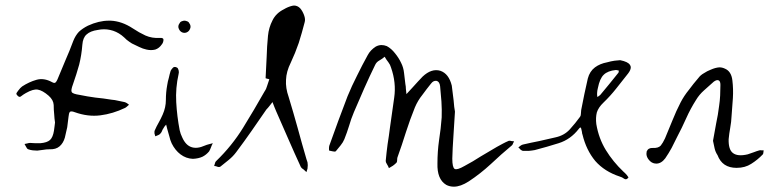

<svg xmlns="http://www.w3.org/2000/svg" viewBox="-20 -663 2841 707"><path d="M159.2 -310.5Q136.7 -330.1 119.1 -333Q102.5 -335.9 75.2 -320.3Q66.4 -315.4 57.6 -308.6Q49.8 -301.8 41 -315.4Q40 -316.4 40 -317.4Q40 -320.3 46.9 -329.1Q54.7 -339.8 61.5 -344.7Q86.9 -361.3 114.3 -369.1Q141.6 -377 171.9 -360.4Q180.7 -355.5 184.6 -359.4Q188.5 -363.3 191.4 -370.1Q206.1 -406.2 220.7 -440.4Q236.3 -475.6 250 -512.7Q257.8 -532.2 270.5 -545.9Q284.2 -558.6 303.7 -568.4Q343.8 -586.9 380.9 -586.9Q384.8 -586.9 387.7 -586.9Q428.7 -585 468.8 -558.6Q492.2 -543 515.6 -532.2Q540 -521.5 568.4 -523.4Q582 -524.4 582 -516.6Q582 -515.6 582 -515.6Q581.1 -505.9 576.2 -500Q566.4 -485.4 551.8 -480.5Q536.1 -476.6 519.5 -480.5Q505.9 -483.4 492.2 -490.2Q478.5 -497.1 465.8 -502.9Q456.1 -508.8 446.3 -516.6Q437.5 -525.4 427.7 -533.2Q408.2 -547.9 385.7 -552.7Q363.3 -557.6 339.8 -552.7Q312.5 -548.8 298.8 -536.1Q285.2 -524.4 283.2 -498Q280.3 -460 271.5 -424.8Q261.7 -389.6 249 -353.5Q240.2 -330.1 244.1 -324.2Q247.1 -317.4 273.4 -313.5Q301.8 -307.6 331.1 -303.7Q361.3 -300.8 390.6 -295.9Q403.3 -294.9 415 -292Q426.8 -290 438.5 -287.1Q442.4 -286.1 447.3 -283.2Q451.2 -280.3 455.1 -277.3Q451.2 -274.4 447.3 -270.5Q444.3 -267.6 440.4 -265.6Q395.5 -244.1 349.6 -238.3Q303.7 -232.4 254.9 -250Q242.2 -254.9 237.3 -251Q233.4 -246.1 232.4 -233.4Q230.5 -213.9 227.5 -194.3Q223.6 -174.8 218.8 -156.2Q212.9 -135.7 199.2 -124Q185.5 -112.3 162.1 -113.3Q150.4 -113.3 139.6 -111.3Q128.9 -109.4 117.2 -108.4Q108.4 -108.4 100.6 -109.4Q91.8 -110.4 84 -113.3Q79.1 -115.2 76.2 -122.1Q73.2 -127.9 70.3 -132.8Q75.2 -133.8 80.1 -134.8Q85.9 -136.7 90.8 -136.7Q100.6 -136.7 109.4 -135.7Q119.1 -135.7 128.9 -135.7Q153.3 -137.7 164.1 -147.5Q174.8 -157.2 178.7 -181.6Q179.7 -189.5 180.7 -196.3Q181.6 -204.1 182.6 -211.9Q181.6 -219.7 180.7 -226.6Q179.7 -233.4 179.7 -240.2Q177.7 -258.8 177.7 -276.4Q176.8 -294.9 159.2 -310.5Z M612.3 -134.8Q606.4 -147.5 603.5 -161.1Q599.6 -175.8 595.7 -188.5Q594.7 -192.4 593.8 -196.3Q592.8 -200.2 591.8 -204.1Q588.9 -200.2 585.9 -197.3Q583 -193.4 581.1 -189.5Q578.1 -185.5 576.2 -179.7Q574.2 -174.8 570.3 -170.9Q567.4 -167 561.5 -165Q556.6 -163.1 551.8 -161.1Q550.8 -166 548.8 -171.9Q548.8 -174.8 548.8 -177.7Q548.8 -180.7 549.8 -182.6Q556.6 -198.2 564.5 -211.9Q572.3 -225.6 579.1 -241.2Q590.8 -267.6 590.8 -294.9Q590.8 -323.2 595.7 -349.6Q597.7 -363.3 601.6 -376Q604.5 -389.6 608.4 -402.3Q611.3 -408.2 617.2 -414.1Q623 -418.9 631.8 -414.1Q635.7 -412.1 637.7 -404.3Q639.6 -396.5 637.7 -390.6Q626 -338.9 628.9 -287.1Q631.8 -234.4 641.6 -183.6Q643.6 -176.8 645.5 -169.9Q648.4 -163.1 651.4 -156.2Q664.1 -127.9 685.5 -121.1Q706.1 -114.3 734.4 -127Q741.2 -129.9 749 -131.8Q755.9 -133.8 763.7 -135.7Q759.8 -128.9 756.8 -120.1Q753.9 -112.3 750 -105.5Q739.3 -92.8 725.6 -85.9Q710.9 -79.1 690.4 -78.1Q665 -79.1 644.5 -94.7Q625 -109.4 612.3 -134.8ZM674.8 -548.8Q671.9 -545.9 668 -543.9Q663.1 -542 659.2 -542Q655.3 -542 650.4 -543.9Q646.5 -545.9 643.6 -548.8Q640.6 -551.8 638.7 -556.6Q636.7 -560.5 636.7 -564.5Q636.7 -569.3 638.7 -573.2Q640.6 -577.1 643.6 -581.1Q646.5 -584 650.4 -585Q655.3 -586.9 659.2 -586.9Q663.1 -586.9 668 -585Q671.9 -584 674.8 -581.1Q677.7 -577.1 679.7 -573.2Q681.6 -569.3 681.6 -564.5Q681.6 -560.5 679.7 -556.6Q677.7 -551.8 674.8 -548.8Z M966.8 -531.2Q969.7 -561.5 983.4 -587.9Q996.1 -614.3 1025.4 -628.9Q1040 -637.7 1055.7 -641.6Q1059.6 -642.6 1062.5 -642.6Q1075.2 -642.6 1085 -632.8Q1093.8 -623 1099.6 -607.4Q1105.5 -591.8 1101.6 -580.1Q1091.8 -542 1080.1 -504.9Q1067.4 -467.8 1050.8 -432.6Q1034.2 -399.4 1033.2 -369.1Q1031.2 -338.9 1043 -305.7Q1060.5 -248 1076.2 -191.4Q1091.8 -133.8 1108.4 -77.1Q1110.4 -71.3 1112.3 -65.4Q1113.3 -59.6 1113.3 -54.7Q1113.3 -48.8 1112.3 -42Q1110.4 -36.1 1108.4 -29.3Q1103.5 -34.2 1097.7 -39.1Q1090.8 -43 1087.9 -47.9Q1064.5 -98.6 1042 -150.4Q1019.5 -202.1 997.1 -252.9Q993.2 -261.7 990.2 -269.5Q987.3 -278.3 983.4 -287.1Q978.5 -280.3 972.7 -273.4Q966.8 -265.6 960.9 -259.8Q933.6 -220.7 906.2 -180.7Q878.9 -141.6 849.6 -102.5Q837.9 -86.9 822.3 -74.2Q807.6 -62.5 792 -49.8Q788.1 -46.9 781.2 -48.8Q774.4 -51.8 768.6 -51.8Q770.5 -56.6 771.5 -61.5Q772.5 -67.4 776.4 -70.3Q834 -126 875 -192.4Q916 -258.8 954.1 -326.2Q960.9 -335.9 963.9 -347.7Q967.8 -360.4 971.7 -371.1Q966.8 -373 963.9 -373Q960 -374 958 -375Q960 -414.1 961.9 -453.1Q962.9 -491.2 966.8 -531.2Z M1645.5 -79.1Q1645.5 -45.9 1654.3 -41Q1663.1 -36.1 1690.4 -51.8Q1721.7 -68.4 1750 -86.9Q1779.3 -104.5 1809.6 -122.1Q1820.3 -127.9 1831.1 -133.8Q1841.8 -139.6 1853.5 -144.5Q1857.4 -145.5 1863.3 -143.6Q1868.2 -142.6 1873 -142.6Q1871.1 -139.6 1869.1 -134.8Q1868.2 -130.9 1865.2 -127.9Q1825.2 -94.7 1787.1 -58.6Q1749 -23.4 1706.1 4.9Q1675.8 24.4 1651.4 24.4Q1635.7 24.4 1623 17.6Q1588.9 -2.9 1590.8 -61.5Q1590.8 -104.5 1596.7 -146.5Q1603.5 -189.5 1606.4 -230.5Q1607.4 -259.8 1605.5 -289.1Q1603.5 -318.4 1600.6 -345.7Q1598.6 -362.3 1587.9 -365.2Q1576.2 -367.2 1567.4 -355.5Q1550.8 -335 1535.2 -313.5Q1518.6 -293 1507.8 -267.6Q1489.3 -221.7 1474.6 -175.8Q1460 -128.9 1443.4 -83Q1442.4 -79.1 1442.4 -73.2Q1442.4 -66.4 1439.5 -63.5Q1433.6 -57.6 1426.8 -52.7Q1419.9 -48.8 1412.1 -43.9Q1409.2 -51.8 1405.3 -57.6Q1400.4 -64.5 1400.4 -71.3Q1403.3 -102.5 1407.2 -131.8Q1412.1 -162.1 1416 -193.4Q1423.8 -249 1431.6 -303.7Q1439.5 -358.4 1419.9 -414.1Q1417 -424.8 1410.2 -433.6Q1402.3 -443.4 1396.5 -454.1Q1387.7 -446.3 1377 -440.4Q1366.2 -434.6 1361.3 -423.8Q1340.8 -381.8 1321.3 -337.9Q1301.8 -293.9 1283.2 -250Q1272.5 -224.6 1265.6 -200.2Q1257.8 -174.8 1248 -150.4Q1243.2 -138.7 1234.4 -127.9Q1225.6 -117.2 1216.8 -106.4Q1213.9 -103.5 1206.1 -105.5Q1198.2 -107.4 1192.4 -108.4Q1191.4 -108.4 1191.4 -115.2Q1191.4 -122.1 1192.4 -126Q1209 -171.9 1225.6 -217.8Q1242.2 -262.7 1259.8 -308.6Q1275.4 -346.7 1294.9 -384.8Q1313.5 -422.9 1334 -460Q1343.8 -478.5 1363.3 -491.2Q1374 -497.1 1384.8 -497.1Q1394.5 -497.1 1404.3 -493.2Q1420.9 -484.4 1434.6 -466.8Q1448.2 -450.2 1457 -431.6Q1465.8 -414.1 1467.8 -394.5Q1469.7 -374 1472.7 -353.5Q1474.6 -344.7 1474.6 -335.9Q1475.6 -327.1 1476.6 -316.4Q1482.4 -322.3 1488.3 -329.1Q1494.1 -335.9 1500 -341.8Q1509.8 -352.5 1518.6 -362.3Q1527.3 -372.1 1536.1 -380.9Q1569.3 -412.1 1601.6 -402.3Q1632.8 -391.6 1643.6 -347.7Q1647.5 -320.3 1650.4 -293Q1652.3 -266.6 1655.3 -252Q1652.3 -199.2 1649.4 -158.2Q1646.5 -117.2 1645.5 -79.1Z M2263.7 -441.4Q2255.9 -440.4 2243.2 -439.5Q2229.5 -437.5 2215.8 -433.6Q2189.5 -428.7 2170.9 -415Q2151.4 -400.4 2144.5 -374Q2137.7 -345.7 2131.8 -316.4Q2126 -287.1 2120.1 -257.8Q2119.1 -252 2119.1 -245.1Q2119.1 -237.3 2116.2 -233.4Q2098.6 -209 2078.1 -186.5Q2057.6 -164.1 2025.4 -157.2Q1995.1 -150.4 1965.8 -143.6Q1935.5 -137.7 1906.2 -130.9Q1901.4 -129.9 1897.5 -127Q1892.6 -123 1888.7 -120.1Q1892.6 -117.2 1896.5 -112.3Q1901.4 -108.4 1905.3 -107.4Q1916 -107.4 1926.8 -107.4Q1938.5 -108.4 1949.2 -110.4Q1994.1 -122.1 2037.1 -135.7Q2081.1 -149.4 2111.3 -188.5Q2115.2 -194.3 2118.2 -193.4Q2120.1 -191.4 2121.1 -185.5Q2122.1 -181.6 2123 -176.8Q2123 -171.9 2125 -167Q2138.7 -110.4 2171.9 -70.3Q2206.1 -31.2 2262.7 -12.7Q2270.5 -10.7 2278.3 -4.9Q2281.2 -2.9 2284.2 -2.9Q2289.1 -2.9 2293.9 -8.8Q2294.9 -9.8 2288.1 -18.6Q2281.2 -26.4 2275.4 -31.2Q2237.3 -67.4 2210.9 -110.4Q2184.6 -153.3 2175.8 -206.1Q2172.9 -229.5 2177.7 -249Q2183.6 -267.6 2202.1 -285.2Q2227.5 -309.6 2249 -336.9Q2271.5 -365.2 2293 -392.6Q2302.7 -405.3 2302.7 -415Q2302.7 -419.9 2299.8 -423.8Q2293 -435.5 2263.7 -441.4ZM2181.6 -338.9Q2188.5 -374 2203.1 -387.7Q2217.8 -402.3 2248 -405.3Q2251 -405.3 2253.9 -404.3Q2256.8 -403.3 2259.8 -402.3Q2257.8 -400.4 2257.8 -397.5Q2257.8 -394.5 2255.9 -393.6Q2239.3 -373 2222.7 -352.5Q2207 -333 2190.4 -313.5Q2188.5 -311.5 2185.5 -309.6Q2182.6 -307.6 2179.7 -305.7Q2179.7 -309.6 2178.7 -313.5Q2178.7 -316.4 2178.7 -320.3Q2178.7 -325.2 2179.7 -330.1Q2180.7 -335 2181.6 -338.9Z M2627.9 -272.5Q2630.9 -292 2631.8 -311.5Q2632.8 -331.1 2632.8 -350.6Q2632.8 -364.3 2626 -367.2Q2619.1 -370.1 2608.4 -362.3Q2590.8 -346.7 2572.3 -330.1Q2554.7 -314.5 2543 -294.9Q2522.5 -262.7 2506.8 -227.5Q2491.2 -192.4 2473.6 -159.2Q2463.9 -138.7 2453.1 -118.2Q2442.4 -98.6 2429.7 -80.1Q2415 -60.5 2396.5 -60.5Q2378.9 -60.5 2367.2 -77.1Q2360.4 -86.9 2360.4 -96.7Q2360.4 -101.6 2361.3 -105.5Q2367.2 -119.1 2383.8 -118.2Q2404.3 -117.2 2413.1 -127Q2420.9 -136.7 2428.7 -153.3Q2442.4 -186.5 2456.1 -219.7Q2469.7 -253.9 2486.3 -286.1Q2499 -310.5 2516.6 -332Q2533.2 -354.5 2551.8 -376Q2559.6 -386.7 2572.3 -393.6Q2584 -401.4 2596.7 -406.2Q2614.3 -414.1 2628.9 -415Q2639.6 -415 2649.4 -410.2Q2672.9 -400.4 2676.8 -367.2Q2680.7 -335 2678.7 -301.8Q2676.8 -268.6 2673.8 -235.4Q2672.9 -213.9 2668.9 -192.4Q2665 -170.9 2663.1 -150.4Q2662.1 -112.3 2678.7 -99.6Q2696.3 -85.9 2733.4 -94.7Q2745.1 -98.6 2755.9 -102.5Q2765.6 -106.4 2776.4 -109.4Q2780.3 -110.4 2784.2 -109.4Q2788.1 -109.4 2792 -109.4Q2791 -105.5 2791 -101.6Q2791 -97.7 2789.1 -94.7Q2769.5 -74.2 2746.1 -59.6Q2723.6 -44.9 2692.4 -44.9Q2666 -44.9 2648.4 -56.6Q2630.9 -68.4 2622.1 -91.8Q2614.3 -103.5 2611.3 -117.2Q2608.4 -131.8 2605.5 -144.5Q2611.3 -177.7 2617.2 -209Q2624 -240.2 2627.9 -272.5Z"/></svg>

Font: Yuremane_body
Style: Regular
Weight: 400
Version: Version 1.0